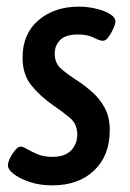

<svg xmlns="http://www.w3.org/2000/svg" viewBox="-20 -550 393 579"><path d="M138 9Q99 9 68.5 -1.5Q38 -12 20.5 -26Q3 -40 4 -52Q4 -61 10.5 -74Q17 -87 26 -97.5Q35 -108 42 -108Q49 -108 61.5 -100.5Q74 -93 93 -85Q112 -77 138 -77Q176 -77 194.5 -96.5Q213 -116 213 -144Q213 -176 191 -194.5Q169 -213 141 -232Q102 -259 75 -292Q48 -325 48 -376Q48 -448 96 -489Q144 -530 218 -530Q243 -530 269 -524Q295 -518 312 -507.5Q329 -497 328 -483Q327 -475 321 -462Q315 -449 307 -438Q299 -427 290 -427Q281 -427 262.5 -436.5Q244 -446 215 -446Q178 -446 161.5 -429.5Q145 -413 145 -388Q145 -359 165 -342Q185 -325 210 -309Q236 -292 259 -271.5Q282 -251 296.5 -223.5Q311 -196 311 -157Q311 -81 264 -36Q217 9 138 9Z"/></svg>

Font: Asap Condensed Condensed Medium
Style: Italic
Weight: 500
Width: 3
Italic angle: -6°
Designer: Pablo Cosgaya
Foundry: Omnibus-Type
Version: Version 3.001; ttfautohint (v1.8.4.7-5d5b)